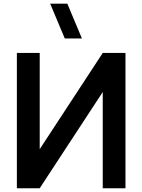

<svg xmlns="http://www.w3.org/2000/svg" viewBox="-20 -1002 758 1022"><path d="M416 -797.4H324.7L247.1 -982.4H338.4ZM647.9 0H526.9V-512.2L191.4 0H69.8V-720.2H191.4V-208L526.9 -720.2H647.9Z"/></svg>

Font: Vela Sans Bd
Style: Bold
Weight: 700
Designer: Principal design: Mikhail Sharanda - project Manrope.
Design modification: Ravid Balaliev
Foundry: Mikhail Sharanda
Version: Version 1.001